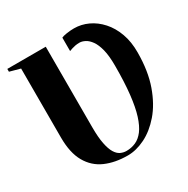

<svg xmlns="http://www.w3.org/2000/svg" viewBox="-170 -905 1045 1066"><g transform="rotate(-30 352.0 -372.5)"><path d="M350.5 8Q269 8 207.5 -19Q146 -46 111.8 -106Q77.5 -166 77.5 -264V-706.5L10 -725V-743H256.5V-226.5Q256.5 -162 264.8 -120.8Q273 -79.5 286.8 -57Q300.5 -34.5 318.5 -26Q336.5 -17.5 356 -17.5Q388 -17.5 415.8 -29.8Q443.5 -42 465.8 -71.2Q488 -100.5 504 -151Q520 -201.5 528.5 -277.8Q537 -354 537 -460.5Q537 -522.5 526.8 -563Q516.5 -603.5 500 -626.5Q483.5 -649.5 464.8 -659.2Q446 -669 429.5 -669Q415 -669 402.8 -666.8Q390.5 -664.5 380.5 -661.2Q370.5 -658 361.5 -654.5V-740.5Q370.5 -745.5 394.8 -749.2Q419 -753 442.5 -753Q489 -753 532 -733Q575 -713 609.2 -675Q643.5 -637 663.2 -582.8Q683 -528.5 682.5 -460.5Q682 -341 650.5 -252.5Q619 -164 569 -106.2Q519 -48.5 461.5 -20.2Q404 8 350.5 8Z"/></g></svg>

Font: Merriweather 144pt ExtraBold
Style: Regular
Weight: 800
Version: Version 2.100